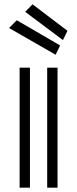

<svg xmlns="http://www.w3.org/2000/svg" viewBox="-20 -871 357 891"><path d="M131 -851 293 -728 272 -685 97 -816ZM58 -777 259 -660 238 -617 22 -741ZM199 -557H247V0H199ZM71 -557H119V0H71Z"/></svg>

Font: Train One
Style: Regular
Weight: 400
Designer: Fontworks Inc.
Foundry: Fontworks Inc.
Version: Version 1.100